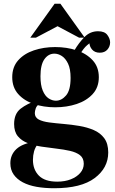

<svg xmlns="http://www.w3.org/2000/svg" viewBox="-20 -740 612 1020"><path d="M273 -490Q335 -490 387.5 -472.5Q440 -455 472.5 -419.5Q505 -384 505 -330Q505 -276 472.5 -240.5Q440 -205 387.5 -187.5Q335 -170 273 -170Q212 -170 160 -187.5Q108 -205 76.5 -240.5Q45 -276 45 -330Q45 -384 76.5 -419.5Q108 -455 160 -472.5Q212 -490 273 -490ZM277 -205Q307 -205 331 -233Q355 -261 355 -326Q355 -374 341.5 -402Q328 -430 308.5 -442.5Q289 -455 269 -455Q237 -455 216 -425.5Q195 -396 195 -335Q195 -288 207 -259Q219 -230 238 -217.5Q257 -205 277 -205ZM165 -139Q165 -116 186 -105Q207 -94 242 -89.5Q277 -85 318.5 -81.5Q360 -78 401.5 -71Q443 -64 478 -49Q513 -34 534 -5.5Q555 23 555 70Q555 152 483 206Q411 260 268 260Q217 260 174.5 252.5Q132 245 101 228.5Q70 212 52.5 187Q35 162 35 127Q35 82 67 52Q99 22 169 12L184 21Q167 42 161 64Q155 86 155 109Q155 161 186.5 193Q218 225 284 225Q325 225 356.5 212.5Q388 200 406.5 178.5Q425 157 425 130Q425 100 405 84.5Q385 69 352 61.5Q319 54 279.5 49.5Q240 45 200.5 39Q161 33 128 20.5Q95 8 75 -16Q55 -40 55 -81Q55 -136 90 -163Q125 -190 176 -206L190 -188Q175 -179 170 -164.5Q165 -150 165 -139ZM375 -472Q399 -513 429 -543.5Q459 -574 501 -574Q536 -574 550.5 -554Q565 -534 565 -515Q565 -493 550.5 -476.5Q536 -460 510 -460Q484 -460 469.5 -476.5Q455 -493 455 -515Q455 -523 464.5 -533Q474 -543 480 -549L479 -522Q463 -517 443 -500Q423 -483 405 -451ZM141 -540 270 -720H301L430 -540H400L246 -622H326L171 -540Z"/></svg>

Font: Brygada 1918
Style: Bold
Weight: 700
Designer: Mateusz Machalski | Borys Kosmynka | Przemek Hoffer
Foundry: NIEPODLEGLA 2018
Version: Version 3.006